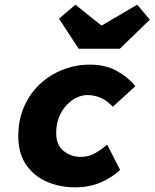

<svg xmlns="http://www.w3.org/2000/svg" viewBox="-20 -788 660 820"><path d="M300 12Q235 12 180 -12Q125 -36 91.5 -84.5Q58 -133 58 -206Q58 -275 82.5 -331.5Q107 -388 149.5 -428Q192 -468 247.5 -490Q303 -512 364 -512Q432 -512 481.5 -483.5Q531 -455 558 -420L462 -332Q438 -358 410.5 -370Q383 -382 354 -382Q329 -382 305 -370Q281 -358 261.5 -336Q242 -314 231 -284.5Q220 -255 220 -220Q220 -168 252 -143Q284 -118 324 -118Q359 -118 385 -133Q411 -148 438 -170L493 -62Q456 -28 408 -8Q360 12 300 12ZM316 -580 232 -708 302 -768 412 -680H416L566 -768L620 -704L492 -580Z"/></svg>

Font: Source Code Pro ExtraLight Black
Style: Italic
Weight: 900
Italic angle: -11°
Monospace: yes
Version: Version 1.016;hotconv 1.0.116;makeotfexe 2.5.65601